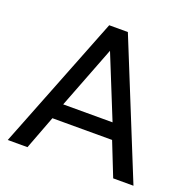

<svg xmlns="http://www.w3.org/2000/svg" viewBox="-125 -821 932 943"><g transform="rotate(20 341.5 -350.0)"><path d="M13 0 288.5 -700H386L670 0H564L494.5 -175.5H182.5L116 0ZM209 -257.5H467L335 -583.5Z"/></g></svg>

Font: Geologica Cursive Light
Style: Regular
Weight: 300
Designer: Sindre Bremnes, Frode Helland
Foundry: Monokrom Skriftforlag AS
Version: Version 1.010;gftools[0.9.28]